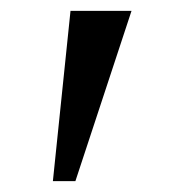

<svg xmlns="http://www.w3.org/2000/svg" viewBox="-20 -842 332 354"><path d="M222.5 -822 119 -508H77.5L110 -822Z"/></svg>

Font: Merriweather Light 18pt Light
Style: Regular
Weight: 300
Version: Version 2.100